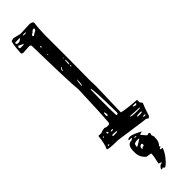

<svg xmlns="http://www.w3.org/2000/svg" viewBox="-455 -995 1340 1340"><g transform="rotate(-45 214.5 -325.0)"><path d="M92.8 -1017.6 148.4 -1003.9 237.3 -1007.8Q271.5 -1007.8 271.5 -987.3Q263.7 -937.5 263.7 -850.6V-636.7L261.7 -433.6L263.7 -378.9L256.8 -121.1Q293.9 -110.4 396.5 -103.5L398.4 -101.6V-83Q398.4 -75.2 412.1 -60.5Q396.5 -26.4 377.9 35.2L366.2 44.9H362.3Q353.5 33.2 328.1 33.2L106.4 2Q4.9 2 4.9 -9.8Q21.5 -42 29.3 -115.2H32.2V-117.2L44.9 -115.2H58.6Q69.3 -121.1 97.7 -126Q110.4 -119.1 118.2 -119.1H133.8Q147.5 -119.1 147.5 -146.5Q152.3 -193.4 161.1 -443.4Q152.3 -524.4 145.5 -891.6Q138.7 -900.4 131.8 -900.4L70.3 -896.5Q54.7 -898.4 54.7 -907.2Q61.5 -1012.7 72.3 -1012.7ZM77.1 -985.4V-982.4Q77.1 -969.7 90.8 -969.7H95.7Q111.3 -969.7 125 -985.4V-987.3H85.9ZM152.3 -983.4 162.1 -980.5H175.8L181.6 -985.4V-987.3H155.3ZM198.2 -934.6V-932.6L202.1 -928.7H207Q221.7 -940.4 237.3 -946.3Q244.1 -956.1 244.1 -961.9L241.2 -964.8H237.3Q224.6 -964.8 213.9 -949.2Q198.2 -945.3 198.2 -934.6ZM72.3 -949.2V-939.5L77.1 -934.6H104.5L113.3 -935.5V-939.5L88.9 -951.2L82 -956.1H79.1ZM181.6 -841.8V-836.9L184.6 -833H186.5L189.5 -836.9V-841.8L186.5 -845.7H184.6ZM177.7 -766.6V-764.6H184.6V-770.5H181.6ZM237.3 -675.8V-674.8L243.2 -668.9H244.1V-672.9L241.2 -675.8ZM239.3 -657.2 236.3 -629.9 237.3 -613.3H239.3Q244.1 -613.3 244.1 -631.8V-652.3ZM172.9 -621.1V-616.2L175.8 -613.3L179.7 -616.2V-623L177.7 -625Q177.7 -628.9 189.5 -633.8V-636.7H182.6Q172.9 -630.9 172.9 -621.1ZM237.3 -602.5 236.3 -593.8V-592.8H239.3L243.2 -595.7V-602.5ZM193.4 -449.2V-445.3H195.3Q203.1 -445.3 203.1 -500Q197.3 -500 193.4 -449.2ZM223.6 -385.7 220.7 -381.8 218.8 -296.9V-182.6L220.7 -130.9L222.7 -128.9H232.4Q236.3 -128.9 237.3 -141.6Q234.4 -385.7 223.6 -385.7ZM168 -183.6V-178.7Q168.9 -168.9 172.9 -168.9L179.7 -175.8V-185.5Q177.7 -203.1 172.9 -203.1Q168 -203.1 168 -183.6ZM84 -91.8V-89.8Q84 -80.1 93.8 -80.1H95.7V-89.8L90.8 -94.7H86.9ZM345.7 -93.8V-91.8Q349.6 -83 369.1 -83L376 -87.9V-93.8L367.2 -94.7H353.5ZM44.9 -86.9V-83L49.8 -81.1L52.7 -85L51.8 -89.8H47.9ZM113.3 -76.2V-74.2L121.1 -73.2H129.9L133.8 -76.2V-80.1L125 -81.1H123Q113.3 -80.1 113.3 -76.2ZM282.2 -57.6V-55.7Q282.2 -47.9 328.1 -46.9H364.3L373 -48.8V-52.7L360.4 -53.7ZM99.6 -46.9V-45.9L102.5 -42H123Q145.5 -42 145.5 -46.9V-48.8Q130.9 -52.7 107.4 -52.7H104.5ZM316.4 -19.5 321.3 -16.6H348.6Q361.3 -16.6 362.3 -21.5V-25.4L353.5 -26.4H333Q316.4 -24.4 316.4 -19.5ZM27.3 -19.5 31.2 -16.6H38.1L41 -19.5L36.1 -25.4H32.2ZM346.7 7.8V12.7L355.5 14.6H359.4L367.2 12.7V7.8L359.4 5.9H355.5ZM180.7 43Q205.1 43 263.7 75.2V77.1Q242.2 82 242.2 85.9Q270.5 122.1 276.4 122.1L291 118.2Q295.9 118.2 299.8 127L294.9 143.6Q301.8 156.2 301.8 164.1Q301.8 217.8 276.4 234.4Q276.4 238.3 284.2 238.3V241.2Q284.2 244.1 269.5 250V256.8L288.1 259.8Q278.3 290 253.9 321.3Q215.8 368.2 201.2 368.2L190.4 357.4Q183.6 362.3 176.8 362.3L174.8 357.4Q187.5 330.1 209 330.1L210.9 328.1V327.1Q210.9 323.2 190.4 318.4V314.5Q204.1 256.8 204.1 236.3V232.4Q204.1 229.5 165 224.6Q127 194.3 127 145.5V133.8Q127 70.3 168 70.3Q183.6 64.5 183.6 60.5L180.7 56.6H161.1L158.2 53.7V51.8Q165 43 180.7 43ZM197.3 72.3V74.2H214.8V68.4H201.2ZM165 125V128.9Q175.8 128.9 217.8 99.6V97.7L209 95.7Q168 95.7 168 111.3ZM180.7 159.2V163.1L183.6 166L194.3 156.2H206.1L208 147.5V140.6L202.1 135.7H201.2Q180.7 139.6 180.7 159.2Z"/></g></svg>

Font: Love Ya Like A Sister
Style: Regular
Weight: 400
Designer: Kimberly Geswein
Foundry: Kimberly Geswein
Version: Version 1.002 2007